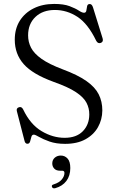

<svg xmlns="http://www.w3.org/2000/svg" viewBox="-20 -734 612 1001"><path d="M319.5 16Q272.5 16 238.5 4Q204.5 -8 184 -20Q163.5 -32 156.5 -32Q146.5 -32 143.5 -20.2Q140.5 -8.5 137 3.5Q133.5 15.5 123 15.5Q111 15.5 107.5 -1L68 -154Q63.5 -170 79 -175Q93 -179.5 101 -163Q138 -85.5 196.5 -50.5Q255 -15.5 317 -15.5Q378 -15.5 411.5 -49.5Q445 -83.5 445.5 -136.5Q446 -169 431.2 -197.8Q416.5 -226.5 376.5 -253.2Q336.5 -280 260 -307Q150 -347 103.5 -399.8Q57 -452.5 57 -527Q57 -584 83.2 -625.8Q109.5 -667.5 155.8 -690.5Q202 -713.5 262.5 -713.5Q312 -713.5 342.5 -702Q373 -690.5 390.5 -679Q408 -667.5 418 -667.5Q428.5 -667.5 430.2 -679Q432 -690.5 434.2 -701.8Q436.5 -713 448 -713Q459.5 -713 465 -695L515 -534Q520.5 -515.5 504.5 -510Q490 -505.5 481.5 -521.5Q438.5 -610.5 383.8 -646.2Q329 -682 266 -682Q203 -682 164.8 -645.8Q126.5 -609.5 126.5 -549.5Q126.5 -515 142 -485Q157.5 -455 196.5 -427.2Q235.5 -399.5 307 -372.5Q385 -343.5 430.2 -311.8Q475.5 -280 494.5 -242.5Q513.5 -205 513.5 -158Q513 -110.5 490.8 -71Q468.5 -31.5 425.5 -7.8Q382.5 16 319.5 16ZM293 156Q273 156 262.8 145Q252.5 134 252.5 118Q252.5 100 265.2 88.5Q278 77 297 77Q318 77 332.2 92.5Q346.5 108 346.5 142Q346.5 182.5 326 209.5Q305.5 236.5 268.5 247Q254.5 250.5 251 240.5Q247 230.5 260.5 227Q288 218.5 302 201.8Q316 185 316 167.5Q316 156 304 156Z"/></svg>

Font: Fraunces 9pt S000 Light
Style: Regular
Weight: 300
Version: Version 1.000; ttfautohint (v1.8.3)